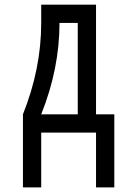

<svg xmlns="http://www.w3.org/2000/svg" viewBox="-20 -567 587 821"><path d="M78.1 -78.1Q156.2 -273.4 156.2 -468.8V-546.9H390.6V-78.1H468.8V234.4H390.6V0H156.2V234.4H78.1ZM156.2 -78.1H312.5V-468.8H234.4Q234.4 -273.4 156.2 -78.1Z"/></svg>

Font: Luculent
Style: Regular
Weight: 400
Monospace: yes
Designer: Andrew Kensler
Version: Version 1.0.0-845fa02f9341